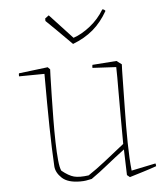

<svg xmlns="http://www.w3.org/2000/svg" viewBox="-50 -709 658 759"><g transform="rotate(-5 279.0 -329.0)"><path d="M238 6Q189 6 166 -15.5Q143 -37 141 -62Q137 -132 135.5 -219Q134 -306 134 -430L33 -429Q33 -432 33 -435.5Q33 -439 34 -441L149 -455L158 -446L157 -421Q156 -385 155 -340Q154 -295 153.5 -248Q153 -201 154 -158.5Q155 -116 158 -85.5Q161 -55 167 -43Q194 -21 215 -15.5Q236 -10 273 -15Q305 -36 340.5 -64Q376 -92 420 -127Q420 -181 419.5 -236.5Q419 -292 419.5 -343Q420 -394 419 -432L325 -437Q325 -439 325 -442Q325 -445 326 -449L422 -456L442 -441L441 -416Q440 -342 438.5 -268.5Q437 -195 438 -130.5Q439 -66 444 -19L540 -39Q541 -38 541.5 -34Q542 -30 542 -28Q517 -19 489 -10.5Q461 -2 435 6L424 -3L421 -100V-105Q381 -75 349 -49Q317 -23 284 0Q270 3 261 4.5Q252 6 238 6ZM257 -538 248 -547Q224 -571 202.5 -592.5Q181 -614 156 -638V-648L171 -659Q193 -636 216 -610.5Q239 -585 261 -562Q294 -573 328 -600Q362 -627 384 -664Q391 -664 396 -657Q371 -613 337.5 -584.5Q304 -556 257 -538Z"/></g></svg>

Font: Labrada Thin
Style: Regular
Weight: 100
Designer: Mercedes Jáuregui
Foundry: Omnibus-Type Team
Version: Version 1.000; ttfautohint (v1.8.4.7-5d5b)